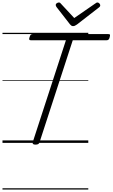

<svg xmlns="http://www.w3.org/2000/svg" viewBox="-20 -1149 905 1544"><path d="M265 14Q238 14 243 -5L510 -825H230Q218 -825 215.5 -831Q213 -837 218 -851Q222 -865 228 -870Q234 -875 245 -875H850Q863 -875 864.5 -869Q866 -863 862 -850Q859 -836 853 -830.5Q847 -825 835 -825H565L298 -5Q295 5 287.5 9.5Q280 14 265 14ZM763 -1129Q772 -1129 779 -1121.5Q786 -1114 786 -1107Q786 -1101 784 -1097.5Q782 -1094 777 -1090L599 -952Q589 -945 582 -942Q575 -939 567 -939Q560 -939 554.5 -942.5Q549 -946 543 -953L434 -1093Q432 -1097 430 -1101Q428 -1105 428 -1109Q428 -1118 437 -1123.5Q446 -1129 453 -1129Q460 -1129 463.5 -1126Q467 -1123 471 -1118L577 -1004L742 -1118Q750 -1123 754 -1126Q758 -1129 763 -1129ZM0 365H690V375H0ZM0 -20H690V0H0ZM0 -505H690V-500H0ZM0 -885H690V-875H0Z"/></svg>

Font: Playwrite DK Loopet Guides
Style: Regular
Weight: 400
Designer: Veronika Burian, José Scaglione
Foundry: TypeTogether
Version: Version 1.003